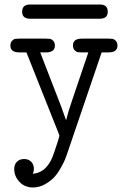

<svg xmlns="http://www.w3.org/2000/svg" viewBox="-20 -602 565 850"><path d="M78 -550Q78 -582 113 -582H423Q457 -582 457 -550Q457 -519 421 -519H112Q78 -520 78 -550ZM26 -400Q26 -414 33.5 -421.5Q41 -429 47.5 -430Q54 -431 66 -431H183Q195 -431 201.5 -430Q208 -429 215.5 -421.5Q223 -414 223 -400Q223 -370 183 -370H158L251 -130Q270 -78 272 -71H273Q281 -105 299 -157L371 -370H343Q331 -370 324.5 -371Q318 -372 310.5 -379.5Q303 -387 303 -401Q303 -431 343 -431H460Q472 -431 478.5 -430Q485 -429 492.5 -421.5Q500 -414 500 -400Q500 -370 460 -370H430L275 85Q271 96 267.5 105Q264 114 250 139.5Q236 165 220.5 182Q205 199 179.5 213.5Q154 228 126 228Q90 228 66.5 203.5Q43 179 43 146Q43 126 55 114Q67 102 87 102Q106 102 118 114Q130 126 130 145Q130 151 129 156Q128 161 126 164L125 167Q176 164 205 109Q211 98 220.5 71Q230 44 236.5 22.5Q243 1 243 0Q243 -3 239 -13L97 -370H66Q26 -370 26 -400Z"/></svg>

Font: CMU Typewriter Text
Style: Regular
Weight: 500
Monospace: yes
Version: Version 0.7.0